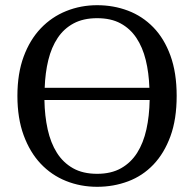

<svg xmlns="http://www.w3.org/2000/svg" viewBox="-20 -704 747 739"><path d="M354 -634Q301 -634 263.5 -614Q226 -594 202 -558Q178 -522 166 -473Q154 -424 152 -366H555Q553 -424 541 -473Q529 -522 505 -558Q481 -594 444 -614Q407 -634 354 -634ZM354 -35Q408 -35 446 -56.5Q484 -78 508 -116Q532 -154 543.5 -206Q555 -258 556 -319H151Q152 -258 163.5 -206Q175 -154 199 -116Q223 -78 261 -56.5Q299 -35 354 -35ZM354 -684Q417 -684 472.5 -663Q528 -642 570 -599Q612 -556 636 -490Q660 -424 660 -335Q660 -245 636 -179.5Q612 -114 570.5 -70.5Q529 -27 473 -6Q417 15 354 15Q290 15 234 -7.5Q178 -30 136.5 -74Q95 -118 71 -183.5Q47 -249 47 -335Q47 -421 71 -486Q95 -551 137 -595Q179 -639 235 -661.5Q291 -684 354 -684Z"/></svg>

Font: Source Serif Pro
Style: Regular
Weight: 400
Designer: Frank Grießhammer
Foundry: Adobe Systems Incorporated
Version: Version 2.000;PS 1.000;hotconv 16.6.51;makeotf.lib2.5.65220